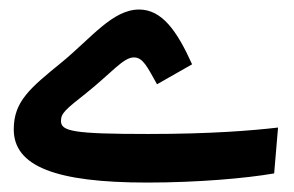

<svg xmlns="http://www.w3.org/2000/svg" viewBox="-20 -386 626 409"><path d="M293.5 2.9C401.4 2.9 504.9 -6.3 564 -16.6L572.3 -114.3C517.1 -107.9 429.7 -100.6 295.4 -100.6C135.3 -100.6 109.9 -106.4 109.9 -128.4C109.9 -145 119.6 -152.8 164.1 -188C217.3 -230.5 242.7 -263.7 265.1 -263.7C284.7 -263.7 293.5 -243.7 314.5 -206.5L389.2 -249C356.9 -320.8 324.7 -365.7 276.4 -365.7C219.7 -365.7 174.8 -305.2 110.4 -252.4C43.9 -198.2 9.3 -169.9 9.3 -110.4C9.3 -31.7 98.6 2.9 293.5 2.9Z"/></svg>

Font: Cascadia Mono NF
Style: Regular
Weight: 400
Monospace: yes
Designer: Aaron Bell
Foundry: Saja Typeworks
Version: Version 2404.023